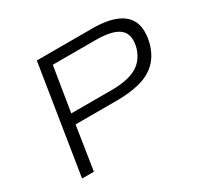

<svg xmlns="http://www.w3.org/2000/svg" viewBox="-148 -894 1132 1084"><g transform="rotate(-30 418.5 -352.5)"><path d="M96 0 208 -705H569Q669 -705 729 -677.5Q789 -650 808 -597Q827 -544 806 -464Q786 -397 743.5 -357Q701 -317 636 -300Q571 -283 487 -283H217L173 0ZM227 -349H489Q591 -349 648.5 -379.5Q706 -410 729 -480Q752 -562 709.5 -600.5Q667 -639 552 -639H274Z"/></g></svg>

Font: Nunito Sans 7pt Expanded Light
Style: Italic
Weight: 300
Width: 7
Italic angle: -9°
Designer: Vernon Adams
Foundry: Vernon Adams
Version: Version 3.101;gftools[0.9.27]